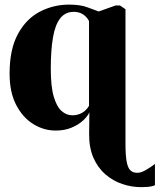

<svg xmlns="http://www.w3.org/2000/svg" viewBox="-20 -540 674 811"><path d="M576 250.5Q535.5 250.5 496.2 237.2Q457 224 425 196.2Q393 168.5 374.5 126Q356 83.5 356.5 25.5L357.5 -65Q350 -49 330.8 -31Q311.5 -13 282.2 -0.8Q253 11.5 215.5 11.5Q165 11.5 120.5 -16Q76 -43.5 48.2 -97Q20.5 -150.5 20.5 -229Q20.5 -331.5 55.5 -396Q90.5 -460.5 148 -490.5Q205.5 -520.5 271.5 -520.5Q320 -520.5 349 -509.2Q378 -498 397 -491.5L468.5 -517H486.5L510 -501V66.5Q510 116 515 142.8Q520 169.5 531 179.8Q542 190 560.5 190Q575.5 190 596 178.2Q616.5 166.5 634.5 152.5V242Q630.5 244.5 622.2 246.5Q614 248.5 602.5 249.5Q591 250.5 576 250.5ZM285.5 -53Q303 -53 317 -58.8Q331 -64.5 340.8 -73.8Q350.5 -83 356 -93V-451Q346.5 -469.5 330 -479.8Q313.5 -490 291.5 -490Q256 -490 234.5 -462.8Q213 -435.5 203.8 -382Q194.5 -328.5 194.5 -249.5Q194.5 -174 207.2 -131.2Q220 -88.5 240.5 -70.8Q261 -53 285.5 -53Z"/></svg>

Font: Merriweather 144pt ExtraBold
Style: Regular
Weight: 800
Version: Version 2.100